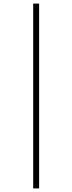

<svg xmlns="http://www.w3.org/2000/svg" viewBox="-20 -857 403 1070"><path d="M198 -837V193H165V-837Z"/></svg>

Font: BioRhyme Expanded ExtraLight
Style: Regular
Weight: 275
Width: 7
Designer: Aoife Mooney
Foundry: Aoife Mooney Type
Version: Version 1.000